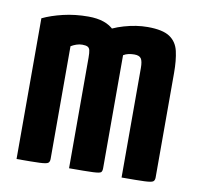

<svg xmlns="http://www.w3.org/2000/svg" viewBox="-63 -575 657 641"><g transform="rotate(10 265.0 -255.0)"><path d="M33 0V-477Q62 -491 102 -500.5Q142 -510 187 -510Q247 -510 276 -479.5Q305 -449 314 -392Q323 -335 323 -255V-20Q323 -10 317.5 -6Q312 -2 288.5 -1Q265 0 211 0V-375Q211 -392 209 -400Q207 -408 201 -411Q195 -414 183 -414Q173 -414 163 -410.5Q153 -407 145 -402V-20Q145 -10 139.5 -6Q134 -2 111 -1Q88 0 33 0ZM211 0V-421Q211 -446 239 -466Q267 -486 308.5 -498Q350 -510 388 -510Q439 -510 463 -494Q487 -478 494 -447.5Q501 -417 501 -374V-20Q501 -10 495.5 -6Q490 -2 466.5 -1Q443 0 389 0V-371Q389 -394 383 -403Q377 -412 360 -412Q350 -412 340.5 -410Q331 -408 323 -403V-20Q323 -10 319 -6Q315 -2 291.5 -1Q268 0 211 0Z"/></g></svg>

Font: Yanone Kaffeesatz ExtraLight
Style: Bold
Weight: 700
Version: Version 2.003